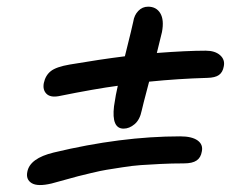

<svg xmlns="http://www.w3.org/2000/svg" viewBox="-20 -638 740 569"><path d="M153.8 -353Q128.9 -348.6 117.4 -360.4Q106 -372.1 109.9 -392.1Q114.7 -414.6 130.6 -427.2Q146.5 -439.9 187 -446.8Q275.9 -461.9 350.1 -471.2Q373 -563 375 -574.2Q377.9 -593.3 389.9 -605.7Q401.9 -618.2 418.9 -618.2Q443.4 -618.2 455.1 -598.6Q466.8 -579.1 460 -543Q456.1 -525.4 444.8 -481Q533.7 -487.8 589.8 -487.8Q617.2 -487.8 632.3 -474.4Q647.5 -460.9 643.1 -440.9Q640.1 -423.8 628.9 -415.8Q617.7 -407.7 594.2 -407.2Q508.8 -404.8 421.9 -396Q401.4 -318.4 399.9 -310.1Q394.5 -283.2 378.9 -270Q363.3 -256.8 346.2 -256.8Q310.1 -256.8 317.9 -323.2Q323.2 -359.4 329.1 -383.8Q262.7 -375 153.8 -353ZM132.8 -94.2Q91.8 -84.5 74 -95.2Q56.2 -106 61 -128.9Q68.4 -168.9 139.2 -186Q338.4 -233.9 514.2 -233.9Q548.8 -233.9 565.7 -221.7Q582.5 -209.5 578.1 -189Q575.2 -170.9 562.7 -162.4Q550.3 -153.8 524.9 -153.8Q489.3 -153.8 455.6 -152.1Q421.9 -150.4 397.2 -148.7Q372.6 -147 342 -142.1Q311.5 -137.2 295.7 -134.8Q279.8 -132.3 250.2 -125.2Q220.7 -118.2 211.2 -115.7Q201.7 -113.3 170.4 -104.5Q139.2 -95.7 132.8 -94.2Z"/></svg>

Font: Shantell Sans Bouncy
Style: Italic
Weight: 400
Italic angle: -11.31°
Designer: Stephen Nixon, Anya Danilova, Shantell Martin
Foundry: Arrow Type
Version: Version 1.006;[9816181b4]